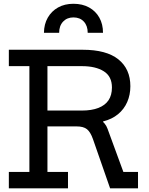

<svg xmlns="http://www.w3.org/2000/svg" viewBox="-20 -1022 807 1042"><path d="M463 -397Q493.5 -391.5 523 -373Q552.5 -354.5 563.5 -323.5L649.5 -89H729V0H577.5L484.5 -267Q471 -305.5 452 -320.8Q433 -336 395.5 -336H357ZM293.5 -663V-752H428.5Q557.5 -752 622.5 -699.8Q687.5 -647.5 687.5 -554Q687.5 -507.5 670.5 -468.5Q653.5 -429.5 620.5 -402.2Q587.5 -375 539.5 -363V-346.5L417 -336H224V-422H424Q477 -422 513.8 -436.2Q550.5 -450.5 569 -478Q587.5 -505.5 587.5 -547Q587.5 -607.5 543.2 -635.2Q499 -663 425 -663ZM28 -663V-752H349V-663H237.5V-89H349V0H28V-89H139.5V-663ZM539 -844Q539 -891 519.2 -926.2Q499.5 -961.5 463.5 -981.5Q427.5 -1001.5 378.5 -1001.5Q331 -1001.5 295.2 -981.5Q259.5 -961.5 239.2 -926Q219 -890.5 218.5 -844H301Q301 -882 322.5 -904.8Q344 -927.5 378.5 -927.5Q414 -927.5 435 -904.8Q456 -882 456 -844Z"/></svg>

Font: Hepta Slab ExtraLight Medium
Style: Regular
Weight: 500
Version: Version 1.100